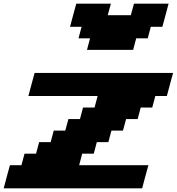

<svg xmlns="http://www.w3.org/2000/svg" viewBox="-20 -1020 957 1040"><path d="M0 0H750Q755.4 -21 766.6 -62.5Q777.8 -104 783.7 -125H408.7L425.3 -187.5H487.8L504.4 -250H566.9L583.5 -312.5H646L663.1 -375H725.6L742.2 -437.5H804.7L821.3 -500H883.8Q889.2 -520.5 900.4 -562.3Q911.6 -604 917.5 -625H167.5Q161.6 -604 150.4 -562.3Q139.2 -520.5 133.8 -500H508.8L492.2 -437.5H429.7L413.1 -375H350.6L333.5 -312.5H271L254.4 -250H191.9L175.3 -187.5H112.8L96.2 -125H33.7Q27.8 -104 16.6 -62.5Q5.4 -21 0 0ZM451.2 -750H701.2L717.8 -812.5H780.3L796.9 -875H859.4Q865.2 -896 876.5 -937.5Q887.7 -979 893.1 -1000H705.6L688.5 -937.5H563.5L580.6 -1000H393.1Q387.2 -979 376 -937.3Q364.7 -895.5 359.4 -875H421.9L405.3 -812.5H467.8Z"/></svg>

Font: Faithful 32x
Style: BoldOblique
Weight: 400
Foundry: Faithful Resource Pack
Version: Version 1.0; January 27, 2023